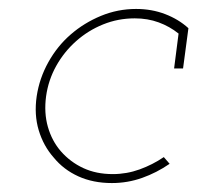

<svg xmlns="http://www.w3.org/2000/svg" viewBox="-20 -403 441 429"><path d="M359 -37 346 -52Q321 -35 292 -24.5Q263 -14 232 -14Q195 -14 166 -27.5Q137 -41 116 -65Q96 -88 87 -119.5Q78 -151 83 -188Q88 -224 105.5 -255.5Q123 -287 150 -311Q177 -335 210.5 -348.5Q244 -362 281 -362Q310 -362 334.5 -353Q359 -344 379 -328L369 -250H389L401 -340Q379 -360 349 -371.5Q319 -383 284 -383Q243 -383 205.5 -367.5Q168 -352 138 -326Q108 -300 88 -264Q68 -228 62 -188Q56 -147 66.5 -112Q77 -77 100 -51Q122 -24 155 -9Q188 6 230 6Q265 6 297.5 -5.5Q330 -17 359 -37Z"/></svg>

Font: Josefin Slab Thin ExtraLight
Style: Italic
Weight: 250
Italic angle: -12°
Version: Version 2.000